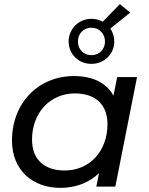

<svg xmlns="http://www.w3.org/2000/svg" viewBox="-20 -903 722 929"><path d="M422 -594C485 -594 533 -642 533 -702C533 -725 526 -747 514 -765L610 -842L560 -883L477 -798C461 -807 442 -812 422 -812C360 -812 312 -762 312 -702C312 -642 359 -594 422 -594ZM422 -769C460 -769 488 -740 488 -702C488 -665 461 -636 422 -636C384 -636 357 -665 357 -702C357 -741 385 -769 422 -769ZM547 -530 529 -440C495 -502 429 -535 338 -535C166 -535 38 -405 38 -223C38 -80 137 6 272 6C348 6 412 -20 459 -65L446 0H538L643 -530ZM293 -78C192 -78 135 -134 135 -227C135 -358 223 -451 342 -451C443 -451 500 -396 500 -302C500 -171 413 -78 293 -78Z"/></svg>

Font: AWKNG-Font Medium
Style: Italic
Weight: 500
Italic angle: -11.3°
Designer: Awakening Church
Foundry: Awakening Church
Version: Version 1.700;PS 001.700;hotconv 1.0.88;makeotf.lib2.5.64775